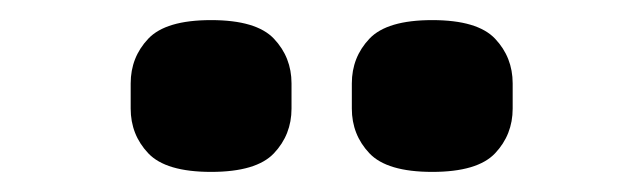

<svg xmlns="http://www.w3.org/2000/svg" viewBox="-20 -771 640 191"><path d="M190 -600Q145 -600 127.5 -618.5Q110 -637 110 -663V-688Q110 -714 127.5 -732.5Q145 -751 190 -751Q235 -751 252.5 -732.5Q270 -714 270 -688V-663Q270 -637 252.5 -618.5Q235 -600 190 -600ZM410 -600Q365 -600 347.5 -618.5Q330 -637 330 -663V-688Q330 -714 347.5 -732.5Q365 -751 410 -751Q455 -751 472.5 -732.5Q490 -714 490 -688V-663Q490 -637 472.5 -618.5Q455 -600 410 -600Z"/></svg>

Font: Aneliza ExtraBold
Style: Regular
Weight: 800
Designer: Mike Abbink, Paul van der Laan, Pieter van Rosmalen
Foundry: Bold Monday
Version: Version 3.001;September 8, 2019;FontCreator 11.5.0.2425 64-b